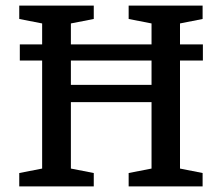

<svg xmlns="http://www.w3.org/2000/svg" viewBox="-20 -668 796 688"><path d="M51 -451V-509H707V-451ZM49 0V-48L131 -64V-584L49 -600V-648H316V-600L234 -584V-364H523V-584L441 -600V-648H706V-600L625 -584V-64L706 -48V0H441V-48L523 -64V-302H234V-64L316 -48V0Z"/></svg>

Font: Faustina Medium
Style: Regular
Weight: 500
Designer: Alfonso Garcia
Foundry: http://www.omnibus-type.com
Version: Version 1.200